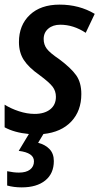

<svg xmlns="http://www.w3.org/2000/svg" viewBox="-20 -571 433 831"><path d="M169 -402Q169 -378 182.5 -360Q196 -342 236 -315Q287 -277 309.5 -245.5Q332 -214 332 -164Q332 -91 288.5 -45Q245 1 168 9L145 47Q176 55 194.5 74.5Q213 94 213 126Q213 180 176 210Q139 240 74 240Q40 240 11 232V170Q39 176 62 176Q93 176 110 163Q127 150 127 127Q127 90 61 82L105 9Q42 3 0 -20V-118Q27 -101 62 -89.5Q97 -78 130 -78Q172 -78 197 -97.5Q222 -117 222 -152Q222 -177 207.5 -196Q193 -215 151 -246Q104 -279 83 -311.5Q62 -344 62 -389Q62 -462 109 -506.5Q156 -551 238 -551Q323 -551 390 -511L351 -429Q298 -464 241 -464Q209 -464 189 -447Q169 -430 169 -402Z"/></svg>

Font: Noto Sans UI NarrowMedium
Style: Italic
Weight: 500
Width: 4
Italic angle: -12°
Designer: Monotype Design Team
Foundry: Monotype Imaging Inc.
Version: Version 1.001